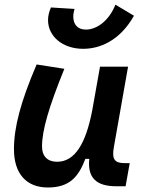

<svg xmlns="http://www.w3.org/2000/svg" viewBox="-20 -809 626 839"><path d="M189 10.3C284.2 10.3 323.2 -36.6 353 -114.7H370.1C361.8 -33.2 399.4 4.9 487.8 4.9H528.8L546.9 -96.2H524.4C480 -96.2 468.3 -113.8 477.5 -166L539.6 -517.6H417L382.8 -325.2V-325.7C355 -181.2 307.1 -102.1 229.5 -102.1C187.5 -102.1 163.6 -126.5 163.6 -168.9C163.6 -239.7 193.4 -341.3 261.2 -508.3L140.1 -527.3C70.3 -364.3 41 -253.4 41 -156.7C41 -50.8 94.7 10.3 189 10.3ZM343.3 -595.7C416 -595.7 503.4 -630.4 565.4 -740.2L484.4 -788.6C455.6 -716.3 401.4 -679.7 355.5 -679.7C316.4 -679.7 300.3 -705.1 300.3 -736.3C300.3 -747.6 302.2 -758.3 305.7 -770L202.6 -776.4C194.3 -757.8 189.9 -738.8 189.9 -721.2C189.9 -649.9 253.9 -595.7 343.3 -595.7Z"/></svg>

Font: Cascadia Code SemiBold
Style: Italic
Weight: 600
Italic angle: -10°
Monospace: yes
Designer: Aaron Bell
Foundry: Saja Typeworks
Version: Version 2404.023